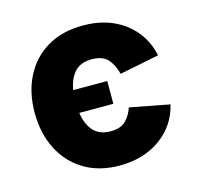

<svg xmlns="http://www.w3.org/2000/svg" viewBox="-87 -645 767 746"><g transform="rotate(-15 296.5 -271.5)"><path d="M343.8 -319.6V-228H206.7Q213.4 -182.2 237.2 -154.8Q261 -127.5 307.2 -127.5Q347.7 -127.5 368.3 -148.6Q388.8 -169.7 398.1 -198.9L557.9 -168.3Q538 -86.3 470.3 -38Q402.7 10.3 307.2 10.3Q223.7 10.3 163.7 -26.3Q103.7 -62.9 71.6 -126.8Q39.4 -190.7 39.4 -272.7Q39.4 -355.1 71.6 -418.1Q103.7 -481.2 163.9 -516.9Q224.1 -552.6 307.9 -552.6Q407 -552.6 474.4 -501.8Q541.9 -451 560.4 -365.1L401.3 -333.1Q391 -373.2 370 -395.1Q349.1 -416.9 307.2 -416.9Q261.7 -416.9 237.9 -390.6Q214.1 -364.3 207 -319.6Z"/></g></svg>

Font: Inter UI Extra Bold
Style: Regular
Weight: 800
Designer: Rasmus Andersson
Foundry: rsms
Version: 3.2;8d6f07862